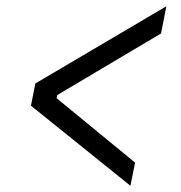

<svg xmlns="http://www.w3.org/2000/svg" viewBox="-20 -582 580 614"><path d="M79 -244 93 -315 512 -562 495 -475 163 -278 161 -268 412 -62 397 12Z"/></svg>

Font: IBM Plex Sans Cond
Style: Italic
Weight: 400
Width: 3
Italic angle: -11°
Designer: Mike Abbink, Paul van der Laan, Pieter van Rosmalen
Foundry: Bold Monday
Version: Version 1.3